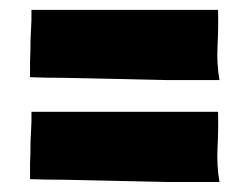

<svg xmlns="http://www.w3.org/2000/svg" viewBox="-20 -483 506 390"><path d="M75.2 -325.2Q103.5 -325.2 144.5 -324.2Q185.5 -323.2 233.4 -322.3Q280.3 -321.3 321.3 -320.3Q362.3 -320.3 390.6 -320.3Q419.9 -320.3 424.8 -320.3Q425.8 -320.3 425.8 -320.3Q419.9 -353.5 421.9 -390.6Q423.8 -427.7 422.9 -462.9Q413.1 -462.9 381.8 -462.9Q349.6 -462.9 307.6 -462.9Q265.6 -462.9 219.7 -462.9Q173.8 -462.9 134.8 -462.9Q95.7 -462.9 70.3 -462.9Q44.9 -462.9 43.9 -462.9Q43.9 -460 43.9 -442.4Q43 -423.8 42 -401.4Q42 -378.9 41 -357.4Q41 -335.9 41 -326.2Q45.9 -326.2 75.2 -325.2ZM75.2 -118.2Q103.5 -118.2 144.5 -117.2Q185.5 -116.2 233.4 -115.2Q280.3 -114.3 321.3 -113.3Q362.3 -113.3 390.6 -113.3Q419.9 -113.3 424.8 -113.3Q425.8 -113.3 425.8 -113.3Q419.9 -147.5 421.9 -183.6Q423.8 -220.7 422.9 -255.9Q413.1 -255.9 381.8 -255.9Q349.6 -255.9 307.6 -255.9Q265.6 -255.9 219.7 -255.9Q173.8 -255.9 134.8 -255.9Q95.7 -255.9 70.3 -255.9Q44.9 -255.9 43.9 -255.9Q43.9 -252.9 43.9 -235.4Q43 -216.8 42 -194.3Q42 -171.9 41 -150.4Q41 -128.9 41 -119.1Q45.9 -119.1 75.2 -118.2Z"/></svg>

Font: Londrina Solid
Style: NNS
Weight: 400
Designer: Marcelo Magalhaes
Version: Version 1.002